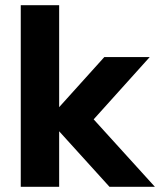

<svg xmlns="http://www.w3.org/2000/svg" viewBox="-20 -720 627 740"><path d="M208 -700V-307L382 -500H557L341 -260L577 0H402L208 -214V0H60V-700Z"/></svg>

Font: Fivo Sans
Style: Regular
Weight: 700
Designer: Alexander Slobzheninov
Foundry: Alexander Slobzheninov
Version: 1.0